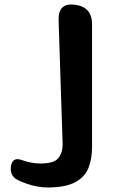

<svg xmlns="http://www.w3.org/2000/svg" viewBox="-20 -811 524 849"><path d="M192 18Q145 18 97 1Q86 -3 76 -7Q66 -11 57 -16Q39 -25 32 -41.5Q25 -58 29 -78Q36 -117 74 -104Q119 -88 159 -88Q219 -88 238 -112Q257 -135 257 -173L239 -724Q238 -800 312 -790Q387 -780 387 -704V-162Q387 -107 371 -68Q355 -28 312 -5Q268 18 192 18Z"/></svg>

Font: MaokenZhuyuanTi
Style: Regular
Weight: 400
Designer: Fontworks Inc & LongZhuTi team: ZERO子、时光羊、荆南、频凡、刘鹏、Little White Dog、帆影Magmeta、奈白不弍、白日月球、ChaoTawei、雨三（排名不分先后）
Version: Version 1.000; 20230222